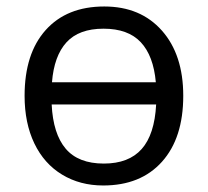

<svg xmlns="http://www.w3.org/2000/svg" viewBox="-20 -565 644 595"><path d="M547.9 -268.1Q547.9 -137.2 481.9 -63.7Q416 9.8 299.8 9.8Q228 9.8 172.4 -23.9Q116.7 -57.6 86.4 -120.6Q56.2 -183.6 56.2 -268.1Q56.2 -398.9 121.6 -471.9Q187 -544.9 303.2 -544.9Q415.5 -544.9 481.7 -470.2Q547.9 -395.5 547.9 -268.1ZM301.8 -58.1Q378.9 -58.1 418.9 -103Q459 -147.9 463.9 -241.2H140.1Q144.5 -150.4 183.6 -104.2Q222.7 -58.1 301.8 -58.1ZM300.8 -476.1Q224.6 -476.1 186 -433.8Q147.5 -391.6 141.1 -310.1H462.9Q455.6 -392.1 416.3 -434.1Q377 -476.1 300.8 -476.1Z"/></svg>

Font: Zoram GWebM
Style: Regular
Weight: 400
Foundry: Ascender Corporation
Version: Version 1.000